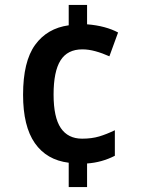

<svg xmlns="http://www.w3.org/2000/svg" viewBox="-20 -795 567 774"><path d="M331 -697Q369 -694 400.5 -685.5Q432 -677 456 -664L421 -568Q392 -581 364.5 -588.5Q337 -596 312 -596Q252 -596 224 -551.5Q196 -507 196 -414Q196 -322 225 -279Q254 -236 311 -236Q350 -236 380 -245Q410 -254 443 -270V-167Q390 -140 331 -136V-41H257V-139Q168 -150 120.5 -218Q73 -286 73 -413Q73 -547 121.5 -614Q170 -681 257 -693V-775H331Z"/></svg>

Font: Noto Sans Tamil UI SemiCondensed SemiBold
Style: Regular
Weight: 600
Width: 4
Designer: Jelle Bosma - Monotype Design Team
Foundry: Monotype Imaging Inc.
Version: Version 2.004; ttfautohint (v1.8.4.7-5d5b)